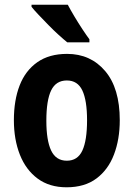

<svg xmlns="http://www.w3.org/2000/svg" viewBox="-20 -786 567 816"><path d="M489 -275Q489 -194 464.5 -129.5Q440 -65 390 -27.5Q340 10 263 10Q190 10 140 -27Q90 -64 64.5 -128.5Q39 -193 39 -275Q39 -360 63.5 -423Q88 -486 138.5 -521.5Q189 -557 265 -557Q365 -557 427 -484Q489 -411 489 -275ZM177 -273Q177 -189 197.5 -146Q218 -103 264 -103Q310 -103 330 -146Q350 -189 350 -275Q350 -359 330 -401.5Q310 -444 264 -444Q218 -444 197.5 -402Q177 -360 177 -273ZM268 -766Q279 -745 296 -716.5Q313 -688 330.5 -661.5Q348 -635 360 -619V-606H266Q251 -618 229.5 -637.5Q208 -657 186 -679.5Q164 -702 144.5 -722.5Q125 -743 114 -757V-766Z"/></svg>

Font: Noto Sans Thai Cond
Style: Bold
Weight: 700
Width: 3
Designer: Monotype Design Team
Foundry: Monotype Imaging Inc.
Version: Version 2.002; ttfautohint (v1.8.4.7-5d5b)